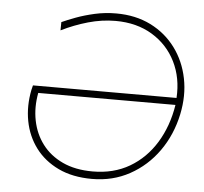

<svg xmlns="http://www.w3.org/2000/svg" viewBox="-52 -780 897 844"><g transform="rotate(5 396.5 -358.0)"><path d="M384 9Q298 9 235.2 -21Q172.5 -51 134 -102.5Q95.5 -154 83 -220Q70.5 -286 85 -358L90 -378H723.5Q729 -466 693.8 -537.2Q658.5 -608.5 589.8 -650.2Q521 -692 427.5 -692Q367.5 -692 306.8 -674.8Q246 -657.5 189.5 -629.5L190 -666Q214 -677 250.8 -690.8Q287.5 -704.5 333 -714.8Q378.5 -725 427.5 -725Q513 -725 579.8 -691.8Q646.5 -658.5 689.8 -600.2Q733 -542 748.2 -466.8Q763.5 -391.5 746 -308Q726.5 -216 675.8 -144.5Q625 -73 550.2 -32Q475.5 9 384 9ZM384 -24Q476.5 -24 546.8 -65.2Q617 -106.5 661.8 -179.5Q706.5 -252.5 721.5 -347H116Q104 -283.5 115.5 -225.2Q127 -167 161 -121.8Q195 -76.5 251 -50.2Q307 -24 384 -24Z"/></g></svg>

Font: Commissioner Thin
Style: Italic
Weight: 100
Italic angle: -12°
Designer: Kostas Bartsokas
Foundry: Kostas Bartsokas
Version: Version 1.000; ttfautohint (v1.8.3)